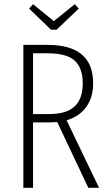

<svg xmlns="http://www.w3.org/2000/svg" viewBox="-20 -899 522 919"><path d="M251 -756.8H224.1L119.1 -857.9L138.2 -878.9L237.8 -797.9L337.9 -878.9L356.9 -857.9ZM454.1 0H402.8L253.9 -314.9Q231.4 -313 219.2 -313H138.2V0H91.8V-684.1H208Q425.8 -684.1 425.8 -501Q425.8 -432.6 392.8 -387Q359.9 -341.3 298.8 -323.2ZM213.9 -353Q296.9 -353 336.4 -388.9Q376 -424.8 376 -501Q376 -573.2 337.6 -608.6Q299.3 -644 206.1 -644H138.2V-353Z"/></svg>

Font: Fira Sans Compressed ExtraLight
Style: Regular
Weight: 250
Width: 1
Designer: Carrois Corporate & Edenspiekermann AG
Foundry: Carrois Corporate GbR & Edenspiekermann AG
Version: Version 4.203;PS 004.203;hotconv 1.0.88;makeotf.lib2.5.64775